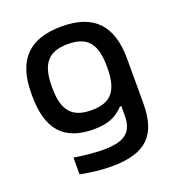

<svg xmlns="http://www.w3.org/2000/svg" viewBox="-130 -613 845 923"><g transform="rotate(-20 292.0 -151.5)"><path d="M41 -256V-244C41 -70 114 9 266 9C348 9 386 -16 420 -51H427V-4C427 80 388 117 275 117C230 117 172 111 126 103V189C184 200 233 206 284 206C464 206 531 133 531 -28V-255C531 -426 452 -509 287 -509C122 -509 41 -427 41 -256ZM145 -247V-253C145 -370 187 -419 287 -419C387 -419 427 -370 427 -253V-247C427 -130 387 -81 287 -81C187 -81 145 -130 145 -247Z"/></g></svg>

Font: LT Wave Text Medium
Style: Regular
Weight: 500
Designer: Daniel Lyons
Version: Version 2.5 (Glyphs App)